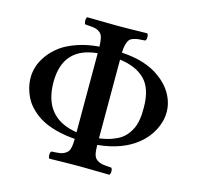

<svg xmlns="http://www.w3.org/2000/svg" viewBox="-97 -748 872 851"><g transform="rotate(15 339.0 -322.5)"><path d="M287.1 -142.1V-504.9Q130.9 -490.2 130.9 -331.1Q130.9 -166.5 287.1 -142.1ZM390.1 -502.9V-142.1Q420.9 -146 445.3 -154.5Q469.7 -163.1 485.8 -173.8Q502 -184.6 513.7 -200Q525.4 -215.3 531.7 -229.2Q538.1 -243.2 541.7 -261.5Q545.4 -279.8 546.1 -293.2Q546.9 -306.6 546.9 -324.2Q546.9 -411.6 506.1 -452.6Q465.3 -493.7 390.1 -502.9ZM287.1 -111.8Q240.2 -115.2 201.7 -125.5Q163.1 -135.7 136.7 -149.9Q110.4 -164.1 90.3 -182.6Q70.3 -201.2 58.6 -219.2Q46.9 -237.3 39.8 -257.6Q32.7 -277.8 30.3 -293.5Q27.8 -309.1 27.8 -324.2Q27.8 -350.1 36.1 -376.2Q44.4 -402.3 64.2 -429.4Q84 -456.5 112.8 -478Q141.6 -499.5 186.8 -515.1Q231.9 -530.8 287.1 -535.2Q286.1 -562 282.2 -577.1Q278.3 -592.3 266.4 -600.3Q254.4 -608.4 241.5 -610.4Q228.5 -612.3 201.2 -613.8Q196.3 -618.2 196.3 -630.4Q196.3 -642.6 201.2 -647Q294.9 -645 338.9 -645Q384.3 -645 476.1 -647Q481.4 -642.6 481.4 -630.4Q481.4 -618.2 476.1 -613.8Q454.1 -612.8 443.1 -611.3Q432.1 -609.9 420.2 -605.5Q408.2 -601.1 403.1 -592.8Q397.9 -584.5 394.3 -570.6Q390.6 -556.6 390.1 -535.2Q499.5 -528.8 564.9 -481Q605.5 -452.6 627.7 -413.3Q649.9 -374 649.9 -331.1Q649.9 -289.1 628.4 -247.6Q606.9 -206.1 567.9 -175.8Q501 -122.6 390.1 -111.8Q390.6 -84 394.5 -68.4Q398.4 -52.7 410.4 -44.7Q422.4 -36.6 435.5 -34.4Q448.7 -32.2 476.1 -30.8Q481.4 -26.4 481.4 -14.4Q481.4 -2.4 476.1 2Q382.3 0 338.9 0Q293 0 201.2 2Q196.3 -2.4 196.3 -14.4Q196.3 -26.4 201.2 -30.8Q228.5 -32.2 241.7 -34.4Q254.9 -36.6 266.8 -44.7Q278.8 -52.7 282.7 -68.4Q286.6 -84 287.1 -111.8Z"/></g></svg>

Font: Common Serif Medium
Style: Regular
Weight: 500
Designer: Philipp H. Poll, Khaled Hosny
Foundry: Stefan Peev, Context Ltd.
Version: Version 1.026